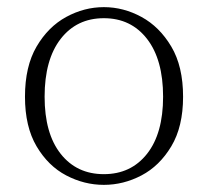

<svg xmlns="http://www.w3.org/2000/svg" viewBox="-20 -505 582 538"><path d="M271 13Q216 13 165.5 -13.5Q115 -40 82.5 -95Q50 -150 50 -234Q50 -319 82.5 -374.5Q115 -430 165.5 -457.5Q216 -485 271 -485Q326 -485 376.5 -457.5Q427 -430 460 -374.5Q493 -319 493 -234Q493 -150 460 -95Q427 -40 376.5 -13.5Q326 13 271 13ZM271 -17Q347 -17 392 -74Q437 -131 437 -234Q437 -338 392 -396Q347 -454 271 -454Q195 -454 150 -396Q105 -338 105 -234Q105 -131 150 -74Q195 -17 271 -17Z"/></svg>

Font: Source Serif Pro Light
Style: Regular
Weight: 300
Designer: Frank Grießhammer
Foundry: Adobe Systems Incorporated
Version: Version 3.001;hotconv 1.0.111;makeotfexe 2.5.65597